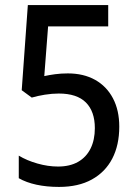

<svg xmlns="http://www.w3.org/2000/svg" viewBox="-20 -734 544 764"><path d="M250 -441.9Q312.5 -441.9 358.4 -416.3Q404.3 -390.6 429.4 -343Q454.6 -295.4 454.6 -230Q454.6 -156.7 426.8 -103Q398.9 -49.3 345.5 -19.8Q292 9.8 214.8 9.8Q166 9.8 125.2 1Q84.5 -7.8 54.7 -24.9V-114.7Q86.9 -95.2 128.9 -83.3Q170.9 -71.3 210.9 -71.3Q257.8 -71.3 290.5 -89.8Q323.2 -108.4 340.3 -142.8Q357.4 -177.2 357.4 -224.1Q357.4 -290.5 321.8 -326.2Q286.1 -361.8 213.9 -361.8Q187.5 -361.8 158.4 -357.2Q129.4 -352.5 106.4 -345.7L66.4 -375L90.8 -713.9H410.6V-628.9H171.4L156.2 -431.2Q175.8 -435.5 199.2 -438.7Q222.7 -441.9 250 -441.9Z"/></svg>

Font: Open Sans SemiCondensed Medium
Style: Regular
Weight: 500
Width: 4
Designer: Monotype Design Team
Foundry: Monotype Imaging Inc.
Version: Version 3.000